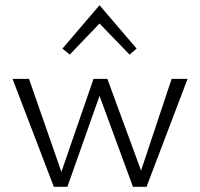

<svg xmlns="http://www.w3.org/2000/svg" viewBox="-20 -715 767 735"><path d="M247 -506 219 -529 361 -695 503 -529 476 -506 361 -625ZM698 -413 541 0H489L361 -348L238 0H186L28 -413H91L215 -57L338 -413H391L520 -62L637 -413Z"/></svg>

Font: Isabella Sans
Style: Regular
Weight: 400
Designer: Original fonts by Christian Thalmann (Catharsis Fonts), Modifications by Cristiano Sobral
Version: Version 0.002;July 12, 2020;FontCreator 13.0.0.2655 64-bit; 